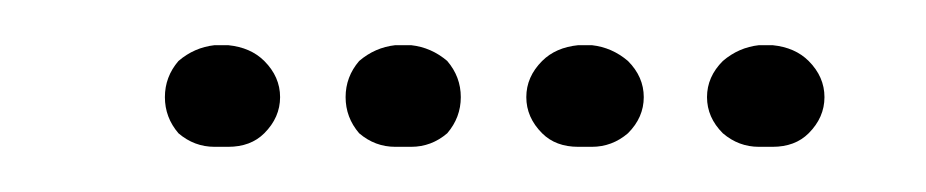

<svg xmlns="http://www.w3.org/2000/svg" viewBox="-20 -185 410 85"><path d="M59 -126Q53 -133 53 -142Q53 -151 59 -158Q66 -164 75 -165H81Q91 -164 97 -158Q104 -151 104 -142Q104 -133 97 -126Q91 -120 81 -120H75Q66 -120 59 -126ZM178 -126Q184 -133 184 -142Q184 -151 178 -158Q171 -164 162 -165H155Q146 -164 139 -158Q133 -151 133 -142Q133 -133 139 -126Q146 -120 155 -120H162Q171 -120 178 -126ZM258 -126Q265 -133 265 -142Q265 -151 258 -158Q251 -164 242 -165H236Q226 -164 220 -158Q213 -151 213 -142Q213 -133 220 -126Q226 -120 236 -120H242Q251 -120 258 -126ZM338 -126Q345 -133 345 -142Q345 -151 338 -158Q332 -164 322 -165H316Q307 -164 300 -158Q293 -151 293 -142Q293 -133 300 -126Q307 -120 316 -120H322Q332 -120 338 -126Z"/></svg>

Font: FRB American Cursive Guidelines Dotted Extrabold
Style: Bold Italic
Weight: 800
Italic angle: -25°
Version: Version 2.0;Modular Font Editor K font №1